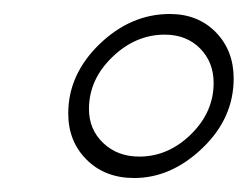

<svg xmlns="http://www.w3.org/2000/svg" viewBox="-20 -731 356 276"><path d="M172.9 -475.1Q130.9 -475.1 104.5 -501.5Q78.1 -527.8 78.1 -567.9Q78.1 -624 123 -667.5Q168 -710.9 224.1 -710.9Q264.6 -710.9 290.3 -684.6Q315.9 -658.2 315.9 -618.2Q315.9 -561 271 -518.1Q226.1 -475.1 172.9 -475.1ZM180.2 -505.9Q221.7 -505.9 254.4 -537.8Q287.1 -569.8 287.1 -611.8Q287.1 -641.6 267.6 -661.4Q248 -681.2 216.8 -681.2Q174.8 -681.2 141.4 -648.9Q107.9 -616.7 107.9 -574.2Q107.9 -544.9 128.4 -525.4Q148.9 -505.9 180.2 -505.9Z"/></svg>

Font: Comic Neue Light
Style: Italic
Weight: 300
Italic angle: -12°
Designer: Craig Rozynski
Foundry: Craig Rozynski
Version: Version 2.003;hotconv 1.0.109;makeotfexe 2.5.65596